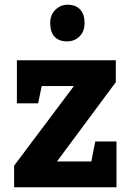

<svg xmlns="http://www.w3.org/2000/svg" viewBox="-20 -796 545 816"><path d="M222.2 -109.9H368.2L384.8 -194.8H475.1V0H40V-91.8L293.9 -430.2H157.2L142.1 -356.9H51.8V-540H472.2V-446.8ZM267.1 -775.9Q302.2 -775.9 320.8 -755.4Q339.4 -734.9 339.4 -698.2Q339.4 -662.1 317.9 -641.1Q296.4 -620.1 265.1 -620.1Q230 -620.1 211.7 -640.1Q193.4 -660.2 193.4 -698.2Q193.4 -732.9 215.3 -754.4Q237.3 -775.9 267.1 -775.9Z"/></svg>

Font: Kadwa
Style: Regular
Weight: 400
Designer: Sol Matas
Foundry: Sol Matas
Version: Version 1.000;PS 001.000;hotconv 1.0.70;makeotf.lib2.5.58329